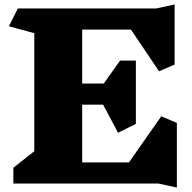

<svg xmlns="http://www.w3.org/2000/svg" viewBox="-20 -824 864 862"><path d="M691 0H40V-71L134 -145V-675L20 -706L60 -786H681L764 -804V-534L694 -504L568 -691H349V-449H446L519 -552H590V-268L510 -228L443 -354H349V-95H559L704 -302L774 -272V18Z"/></svg>

Font: Inknut Antiqua Black
Style: Regular
Weight: 900
Designer: Claus Eggers Sørensen
Foundry: Claus Eggers Sørensen
Version: Version 1.003; ttfautohint (v1.8.2) -l 8 -r 50 -G 200 -x 14 